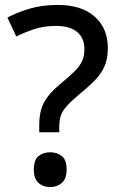

<svg xmlns="http://www.w3.org/2000/svg" viewBox="-20 -744 482 778"><path d="M139 -237Q139 -274 147 -301Q155 -328 173.5 -352.5Q192 -377 225 -404Q262 -435 283 -456Q304 -477 313 -497Q322 -517 322 -545Q322 -590 292.5 -614.5Q263 -639 207 -639Q159 -639 120.5 -626.5Q82 -614 46 -596L10 -673Q52 -695 102 -709.5Q152 -724 214 -724Q311 -724 364 -676.5Q417 -629 417 -549Q417 -504 402.5 -473Q388 -442 361.5 -415.5Q335 -389 299 -360Q267 -333 249.5 -313Q232 -293 226 -274Q220 -255 220 -227V-208H139ZM117 -57Q117 -96 136 -111.5Q155 -127 184 -127Q211 -127 230.5 -111.5Q250 -96 250 -57Q250 -20 230.5 -3Q211 14 184 14Q155 14 136 -3Q117 -20 117 -57Z"/></svg>

Font: Noto Sans New Tai Lue Medium
Style: Regular
Weight: 500
Version: Version 2.003